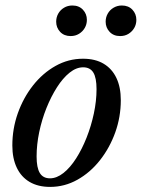

<svg xmlns="http://www.w3.org/2000/svg" viewBox="-20 -686 528 716"><path d="M289.5 -467Q335 -467 366.2 -448.5Q397.5 -430 414 -395.5Q430.5 -361 430.5 -312.5Q430.5 -250 409.8 -192.2Q389 -134.5 352.8 -88.5Q316.5 -42.5 268.8 -15.8Q221 11 167 11Q122 11 90.5 -7.5Q59 -26 42.5 -60.8Q26 -95.5 26 -143.5Q26 -206 46.5 -263.8Q67 -321.5 103.2 -367.5Q139.5 -413.5 187.2 -440.2Q235 -467 289.5 -467ZM166.5 -21Q191.5 -21 216.8 -41Q242 -61 264 -95.5Q286 -130 303 -173Q320 -216 330 -262.8Q340 -309.5 340 -353.5Q340 -396 328 -415.5Q316 -435 290 -435Q264.5 -435 239.5 -415Q214.5 -395 192.5 -360.5Q170.5 -326 153.2 -283Q136 -240 126.2 -193.2Q116.5 -146.5 116.5 -102.5Q116.5 -60.5 128.5 -40.8Q140.5 -21 166.5 -21ZM243.5 -551.5Q219 -551.5 204.2 -567.2Q189.5 -583 189.5 -605Q189.5 -621.5 197.2 -635.2Q205 -649 218.8 -657.2Q232.5 -665.5 250 -665.5Q274.5 -665.5 289.2 -649.8Q304 -634 304 -612Q304 -595.5 296.2 -582Q288.5 -568.5 274.8 -560Q261 -551.5 243.5 -551.5ZM428 -551.5Q403.5 -551.5 388.8 -567.2Q374 -583 374 -605Q374 -621.5 381.8 -635.2Q389.5 -649 403.5 -657.2Q417.5 -665.5 434.5 -665.5Q459 -665.5 473.8 -649.8Q488.5 -634 488.5 -612Q488.5 -595.5 480.8 -582Q473 -568.5 459.5 -560Q446 -551.5 428 -551.5Z"/></svg>

Font: Newsreader 36pt Medium
Style: Italic
Weight: 500
Italic angle: -17°
Designer: Hugues Gentile
Foundry: Production Type
Version: Version 1.003